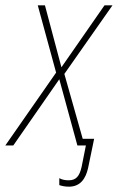

<svg xmlns="http://www.w3.org/2000/svg" viewBox="-60 -547 452 722"><path d="M199 155C242 155 262 125 271 86L294 -25H251L182 -269L363 -527H333L171 -294L109 -527H82L151 -274L-40 0H-10L163 -249L231 0H263L247 80C239 116 226 131 198 131C183 131 172 128 163 123V149C171 152 184 155 199 155Z"/></svg>

Font: Noto Sans Condensed Thin
Style: Italic
Weight: 100
Width: 3
Italic angle: -12°
Designer: Monotype Design Team
Foundry: Monotype Imaging Inc.
Version: Version 2.013